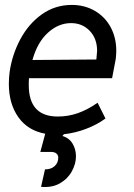

<svg xmlns="http://www.w3.org/2000/svg" viewBox="-20 -537 545 781"><path d="M97 -191Q97 -63 215 -63Q257 -63 296 -76.5Q335 -90 377 -119L409 -55Q375 -30 330.5 -13Q286 4 240 9L234 16Q261 24 275 47Q289 70 289 99Q289 129 272.5 159.5Q256 190 224 208.5Q192 227 147 223L163 152Q188 152 202.5 138.5Q217 125 217 104Q217 94 209.5 87.5Q202 81 188 81H144L164 7Q93 -6 54.5 -60.5Q16 -115 16 -196Q16 -219 19 -243Q29 -314 62.5 -377Q96 -440 150 -478.5Q204 -517 272 -517Q324 -517 365.5 -493Q407 -469 430 -426.5Q453 -384 453 -330Q453 -320 451 -298Q444 -258 436 -219H98Q97 -210 97 -191ZM372 -295 373 -307Q375 -323 375 -330Q375 -380 345 -411.5Q315 -443 269 -443Q218 -443 175 -404Q132 -365 112 -293Z"/></svg>

Font: Bellota Text
Style: Bold Italic
Weight: 700
Italic angle: -7.5°
Designer: Kemie Guaida
Foundry: Kemie Guaida
Version: Version 4.001